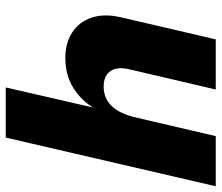

<svg xmlns="http://www.w3.org/2000/svg" viewBox="-70 -682 752 651"><g transform="rotate(-90 305.5 -356.0)"><path d="M0 0 165 -712H335L267 -416Q292 -457 334.5 -483.5Q377 -510 436 -510Q485 -510 521 -487Q557 -464 571.5 -421.5Q586 -379 573 -322L498 0H328L397 -295Q406 -335 390 -357.5Q374 -380 338 -380Q258 -380 233 -270L170 0Z"/></g></svg>

Font: Work Sans
Style: Bold Italic
Weight: 700
Italic angle: -13°
Designer: Wei Huang
Foundry: Wei Huang
Version: Version 2.010; ttfautohint (v1.8.3)